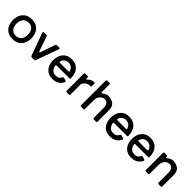

<svg xmlns="http://www.w3.org/2000/svg" viewBox="376 -2264 3808 3808"><g transform="rotate(45 2280.0 -360.0)"><path d="M48 -262Q48 -321 70 -383.5Q92 -446 150 -491.5Q208 -537 308 -537Q407 -537 465 -491.5Q523 -446 545.5 -383.5Q568 -321 568 -262Q568 -203 545.5 -140.5Q523 -78 465 -32.5Q407 13 308 13Q208 13 150 -32.5Q92 -78 70 -140.5Q48 -203 48 -262ZM467 -262Q467 -339 428 -392Q389 -445 308 -445Q227 -445 188 -392Q149 -339 149 -262Q149 -185 188 -132Q227 -79 308 -79Q389 -79 428 -132Q467 -185 467 -262Z M872 -183Q877 -183 881.5 -187.5Q886 -192 888 -199L993 -505Q999 -524 1021 -524H1085Q1095 -524 1100.5 -519Q1106 -514 1106 -506Q1106 -504 1104 -496L932 -19Q925 0 905 0H838Q818 0 811 -19L639 -496Q637 -504 637 -506Q637 -514 642.5 -519Q648 -524 658 -524H723Q745 -524 751 -505L856 -199Q862 -183 872 -183Z M1656 -235H1306Q1294 -235 1288 -228.5Q1282 -222 1284 -209Q1295 -151 1330.5 -115Q1366 -79 1427 -79Q1474 -79 1502 -96Q1530 -113 1550 -152Q1558 -167 1571 -167Q1573 -167 1581 -165L1636 -148Q1653 -142 1653 -129Q1653 -123 1650 -117Q1622 -59 1567.5 -23Q1513 13 1427 13Q1330 13 1274 -32.5Q1218 -78 1196.5 -140.5Q1175 -203 1175 -262Q1175 -321 1196.5 -383.5Q1218 -446 1274 -491.5Q1330 -537 1427 -537Q1524 -537 1580.5 -491.5Q1637 -446 1658.5 -383.5Q1680 -321 1680 -262V-249Q1680 -235 1656 -235ZM1292 -346Q1291 -343 1291 -337Q1291 -329 1297 -324Q1303 -319 1313 -319H1542Q1555 -319 1561 -325.5Q1567 -332 1564 -342Q1549 -389 1515 -417Q1481 -445 1427 -445Q1374 -445 1340.5 -418Q1307 -391 1292 -346Z M1902 -500V-478Q1902 -458 1913 -458Q1920 -458 1929 -468Q1979 -523 2058 -531Q2070 -532 2076.5 -525.5Q2083 -519 2083 -507V-445Q2083 -421 2071 -421Q2067 -422 2059 -422Q2025 -422 1990.5 -407Q1956 -392 1931.5 -364Q1907 -336 1902 -301V-24Q1902 -13 1895.5 -6.5Q1889 0 1878 0H1819Q1808 0 1801.5 -6.5Q1795 -13 1795 -24V-500Q1795 -511 1801.5 -517.5Q1808 -524 1819 -524H1878Q1889 -524 1895.5 -517.5Q1902 -511 1902 -500Z M2662 -334V-24Q2662 -13 2655.5 -6.5Q2649 0 2638 0H2580Q2556 0 2556 -26Q2556 -307 2555 -317Q2551 -374 2523 -407Q2495 -440 2450 -440Q2415 -440 2382.5 -420Q2350 -400 2328.5 -358.5Q2307 -317 2307 -257V-24Q2307 -13 2300.5 -6.5Q2294 0 2283 0H2224Q2213 0 2206.5 -6.5Q2200 -13 2200 -24V-709Q2200 -720 2206.5 -726.5Q2213 -733 2224 -733H2283Q2294 -733 2300.5 -726.5Q2307 -720 2307 -709V-495Q2307 -479 2318 -479Q2327 -479 2342 -491Q2368 -513 2399.5 -525Q2431 -537 2459 -537Q2534 -537 2598 -493.5Q2662 -450 2662 -334Z M3269 -235H2919Q2907 -235 2901 -228.5Q2895 -222 2897 -209Q2908 -151 2943.5 -115Q2979 -79 3040 -79Q3087 -79 3115 -96Q3143 -113 3163 -152Q3171 -167 3184 -167Q3186 -167 3194 -165L3249 -148Q3266 -142 3266 -129Q3266 -123 3263 -117Q3235 -59 3180.5 -23Q3126 13 3040 13Q2943 13 2887 -32.5Q2831 -78 2809.5 -140.5Q2788 -203 2788 -262Q2788 -321 2809.5 -383.5Q2831 -446 2887 -491.5Q2943 -537 3040 -537Q3137 -537 3193.5 -491.5Q3250 -446 3271.5 -383.5Q3293 -321 3293 -262V-249Q3293 -235 3269 -235ZM2905 -346Q2904 -343 2904 -337Q2904 -329 2910 -324Q2916 -319 2926 -319H3155Q3168 -319 3174 -325.5Q3180 -332 3177 -342Q3162 -389 3128 -417Q3094 -445 3040 -445Q2987 -445 2953.5 -418Q2920 -391 2905 -346Z M3864 -235H3514Q3502 -235 3496 -228.5Q3490 -222 3492 -209Q3503 -151 3538.5 -115Q3574 -79 3635 -79Q3682 -79 3710 -96Q3738 -113 3758 -152Q3766 -167 3779 -167Q3781 -167 3789 -165L3844 -148Q3861 -142 3861 -129Q3861 -123 3858 -117Q3830 -59 3775.5 -23Q3721 13 3635 13Q3538 13 3482 -32.5Q3426 -78 3404.5 -140.5Q3383 -203 3383 -262Q3383 -321 3404.5 -383.5Q3426 -446 3482 -491.5Q3538 -537 3635 -537Q3732 -537 3788.5 -491.5Q3845 -446 3866.5 -383.5Q3888 -321 3888 -262V-249Q3888 -235 3864 -235ZM3500 -346Q3499 -343 3499 -337Q3499 -329 3505 -324Q3511 -319 3521 -319H3750Q3763 -319 3769 -325.5Q3775 -332 3772 -342Q3757 -389 3723 -417Q3689 -445 3635 -445Q3582 -445 3548.5 -418Q3515 -391 3500 -346Z M4479 -334V-24Q4479 -13 4472.5 -6.5Q4466 0 4455 0H4396Q4385 0 4378.5 -6.5Q4372 -13 4372 -24V-317Q4369 -374 4340.5 -407Q4312 -440 4267 -440Q4235 -440 4203.5 -422.5Q4172 -405 4150 -369.5Q4128 -334 4124 -281V-24Q4124 -13 4117.5 -6.5Q4111 0 4100 0H4041Q4030 0 4023.5 -6.5Q4017 -13 4017 -24V-500Q4017 -511 4023.5 -517.5Q4030 -524 4041 -524H4100Q4111 -524 4117.5 -517.5Q4124 -511 4124 -500V-495Q4124 -479 4134 -479Q4143 -479 4158 -491Q4185 -513 4216.5 -525Q4248 -537 4276 -537Q4351 -537 4415 -493.5Q4479 -450 4479 -334Z"/></g></svg>

Font: Shippori Gochic B2 Bold
Style: Regular
Weight: 700
Designer: FONTDASU
Foundry: FONTDASU / Google Inc. / but / Adobe
Version: Version 1.130